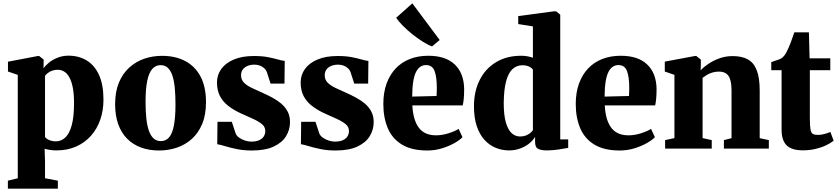

<svg xmlns="http://www.w3.org/2000/svg" viewBox="-20 -886 4998 1145"><path d="M27 239V191.5L86 177V-439.5L27.5 -459.5V-518L205.5 -552H213.5L240.5 -530.5L239.5 -478Q250.5 -495 272 -512.5Q293.5 -530 323.5 -542Q353.5 -554 388 -554Q449.5 -554 496.5 -525.8Q543.5 -497.5 570.2 -439.5Q597 -381.5 597 -291.5Q597 -227 577.8 -171.8Q558.5 -116.5 521.8 -75.5Q485 -34.5 433.2 -11.8Q381.5 11 316 11Q296 11 276 7.8Q256 4.5 246 1L248.5 75.5V177L325 191.5V239ZM313 -43Q345 -43 369.5 -66Q394 -89 407.8 -139.2Q421.5 -189.5 421.5 -271.5Q421.5 -326 414 -364Q406.5 -402 393.2 -425.5Q380 -449 362.2 -459.5Q344.5 -470 324 -470Q305 -470 290 -464.2Q275 -458.5 264.5 -450Q254 -441.5 248.5 -434V-69.5Q256 -58 274 -50.5Q292 -43 313 -43Z M666.5 -264.5Q666.5 -339 689 -393.2Q711.5 -447.5 750.8 -483Q790 -518.5 840.2 -535.8Q890.5 -553 946 -553Q1027 -553 1086 -521.2Q1145 -489.5 1176.8 -428Q1208.5 -366.5 1208.5 -277Q1208.5 -201.5 1185.8 -147Q1163 -92.5 1124 -57.5Q1085 -22.5 1034.5 -5.5Q984 11.5 928.5 11.5Q868.5 11.5 820.2 -6.5Q772 -24.5 737.5 -59.5Q703 -94.5 684.8 -146Q666.5 -197.5 666.5 -264.5ZM939.5 -44.5Q969.5 -44.5 988.8 -67.2Q1008 -90 1017.2 -138.5Q1026.5 -187 1026.5 -263Q1026.5 -318.5 1022.2 -362.2Q1018 -406 1007.8 -436Q997.5 -466 980.5 -481.8Q963.5 -497.5 938 -497.5Q908 -497.5 888 -474.8Q868 -452 858 -403.8Q848 -355.5 848 -278.5Q848 -222.5 852.8 -179Q857.5 -135.5 868.2 -105.5Q879 -75.5 896.5 -60Q914 -44.5 939.5 -44.5Z M1482 11.5Q1433.5 11.5 1393.2 3.2Q1353 -5 1323 -14.2Q1293 -23.5 1275.5 -26L1277 -159.5H1362.5L1386 -88Q1392 -75 1407.5 -64.2Q1423 -53.5 1442 -47.5Q1461 -41.5 1478 -41.5Q1506.5 -41.5 1525.2 -49.8Q1544 -58 1553 -72.5Q1562 -87 1562 -104.5Q1562 -129 1542.8 -145.2Q1523.5 -161.5 1490 -176.8Q1456.5 -192 1413 -211.5Q1373.5 -230 1342 -254Q1310.5 -278 1292.2 -312.2Q1274 -346.5 1274 -394.5Q1274 -439.5 1299.8 -475Q1325.5 -510.5 1374.8 -531.2Q1424 -552 1494.5 -552Q1543.5 -552 1578 -545.2Q1612.5 -538.5 1636.8 -531.5Q1661 -524.5 1678 -522.5L1676.5 -387.5H1593.5L1571.5 -456Q1566.5 -469.5 1555.8 -479.2Q1545 -489 1530 -494.8Q1515 -500.5 1497.5 -500.5Q1473.5 -500.5 1455.2 -492.5Q1437 -484.5 1427.2 -470.5Q1417.5 -456.5 1417.5 -437.5Q1417.5 -410.5 1435.2 -392.8Q1453 -375 1482 -361.5Q1511 -348 1543.5 -333.5Q1574 -320 1603.8 -304Q1633.5 -288 1657.2 -268Q1681 -248 1695.2 -221Q1709.5 -194 1709.5 -158Q1709.5 -112.5 1686 -74Q1662.5 -35.5 1612.2 -12Q1562 11.5 1482 11.5Z M1981 11.5Q1932.5 11.5 1892.2 3.2Q1852 -5 1822 -14.2Q1792 -23.5 1774.5 -26L1776 -159.5H1861.5L1885 -88Q1891 -75 1906.5 -64.2Q1922 -53.5 1941 -47.5Q1960 -41.5 1977 -41.5Q2005.5 -41.5 2024.2 -49.8Q2043 -58 2052 -72.5Q2061 -87 2061 -104.5Q2061 -129 2041.8 -145.2Q2022.5 -161.5 1989 -176.8Q1955.5 -192 1912 -211.5Q1872.5 -230 1841 -254Q1809.5 -278 1791.2 -312.2Q1773 -346.5 1773 -394.5Q1773 -439.5 1798.8 -475Q1824.5 -510.5 1873.8 -531.2Q1923 -552 1993.5 -552Q2042.5 -552 2077 -545.2Q2111.5 -538.5 2135.8 -531.5Q2160 -524.5 2177 -522.5L2175.5 -387.5H2092.5L2070.5 -456Q2065.5 -469.5 2054.8 -479.2Q2044 -489 2029 -494.8Q2014 -500.5 1996.5 -500.5Q1972.5 -500.5 1954.2 -492.5Q1936 -484.5 1926.2 -470.5Q1916.5 -456.5 1916.5 -437.5Q1916.5 -410.5 1934.2 -392.8Q1952 -375 1981 -361.5Q2010 -348 2042.5 -333.5Q2073 -320 2102.8 -304Q2132.5 -288 2156.2 -268Q2180 -248 2194.2 -221Q2208.5 -194 2208.5 -158Q2208.5 -112.5 2185 -74Q2161.5 -35.5 2111.2 -12Q2061 11.5 1981 11.5Z M2528.5 11.5Q2435.5 11.5 2377.5 -23.5Q2319.5 -58.5 2292.8 -121.2Q2266 -184 2266 -266Q2266 -334 2285.2 -387.2Q2304.5 -440.5 2339.8 -477.8Q2375 -515 2424.2 -534.2Q2473.5 -553.5 2534 -553.5Q2637 -553.5 2691.5 -502Q2746 -450.5 2748 -357Q2748 -323 2745.8 -298.5Q2743.5 -274 2739.5 -257.5H2439Q2441.5 -211.5 2451.8 -177.8Q2462 -144 2479.5 -122Q2497 -100 2522.2 -89.5Q2547.5 -79 2580.5 -79Q2616 -79 2654.5 -91Q2693 -103 2715 -117.5L2738 -68Q2723.5 -52 2691.5 -33.5Q2659.5 -15 2617 -1.8Q2574.5 11.5 2528.5 11.5ZM2438 -310 2583.5 -313.5Q2584 -326 2584.5 -338Q2585 -350 2585 -363Q2585 -427 2571.5 -462.5Q2558 -498 2520.5 -498Q2503.5 -498 2488.8 -489.2Q2474 -480.5 2462.5 -459.8Q2451 -439 2444.8 -402.5Q2438.5 -366 2438 -310ZM2556 -609.5Q2533 -617.5 2502.8 -636.5Q2472.5 -655.5 2441.5 -680Q2410.5 -704.5 2384.2 -730.8Q2358 -757 2342.5 -780L2439 -866L2602 -647.5L2557 -609.5Z M3016.5 11Q2974 11 2936.2 -4.5Q2898.5 -20 2869.2 -52Q2840 -84 2823.2 -133.8Q2806.5 -183.5 2806.5 -252.5Q2806.5 -341.5 2840.8 -409.2Q2875 -477 2938.2 -515.2Q3001.5 -553.5 3088.5 -553.5Q3108.5 -553.5 3127 -550Q3145.5 -546.5 3158 -541.5V-728.5L3070.5 -742.5V-790L3283.5 -818.5H3296.5L3321 -798.5V-54.5H3368.5V-4Q3348 0 3311 5.5Q3274 11 3240 11Q3208.5 11 3189.8 2Q3171 -7 3171 -40V-70Q3158 -47.5 3134.2 -29Q3110.5 -10.5 3080.2 0.2Q3050 11 3016.5 11ZM3081.5 -72Q3100.5 -72 3115.2 -77.5Q3130 -83 3140.8 -91.8Q3151.5 -100.5 3158 -109.5V-470.5Q3150.5 -482.5 3133.2 -489.8Q3116 -497 3095.5 -497Q3062 -497 3037 -474.5Q3012 -452 2998.5 -402.5Q2985 -353 2984 -272.5Q2984 -199 2997 -154.8Q3010 -110.5 3032 -91.2Q3054 -72 3081.5 -72Z M3676 11.5Q3583 11.5 3525 -23.5Q3467 -58.5 3440.2 -121.2Q3413.5 -184 3413.5 -266Q3413.5 -334 3432.8 -387.2Q3452 -440.5 3487.2 -477.8Q3522.5 -515 3571.8 -534.2Q3621 -553.5 3681.5 -553.5Q3784.5 -553.5 3839 -502Q3893.5 -450.5 3895.5 -357Q3895.5 -323 3893.2 -298.5Q3891 -274 3887 -257.5H3586.5Q3589 -211.5 3599.2 -177.8Q3609.5 -144 3627 -122Q3644.5 -100 3669.8 -89.5Q3695 -79 3728 -79Q3763.5 -79 3802 -91Q3840.5 -103 3862.5 -117.5L3885.5 -68Q3871 -52 3839 -33.5Q3807 -15 3764.5 -1.8Q3722 11.5 3676 11.5ZM3585.5 -310 3731 -313.5Q3731.5 -326 3732 -338Q3732.5 -350 3732.5 -363Q3732.5 -427 3719 -462.5Q3705.5 -498 3668 -498Q3651 -498 3636.2 -489.2Q3621.5 -480.5 3610 -459.8Q3598.5 -439 3592.2 -402.5Q3586 -366 3585.5 -310Z M4002 -62.5V-439.5L3944.5 -459.5V-518.5L4124 -552H4132.5L4159.5 -530.5V-494L4158 -466.5Q4178.5 -488 4207.8 -507.2Q4237 -526.5 4272.8 -539Q4308.5 -551.5 4349.5 -551.5Q4405 -551.5 4440.5 -531.5Q4476 -511.5 4493.2 -466.2Q4510.5 -421 4510.5 -345.5V-62L4565 -50.5V0H4297V-50.5L4342.5 -62V-342.5Q4342.5 -384.5 4335 -410Q4327.5 -435.5 4311 -447.2Q4294.5 -459 4267.5 -459Q4245.5 -459 4227.2 -453.2Q4209 -447.5 4194.8 -438.8Q4180.5 -430 4170 -422V-62.5L4224.5 -50.5V0H3946.5V-50.5Z M4767.5 10.5Q4701.5 10.5 4671.2 -19.2Q4641 -49 4641 -112.5V-467.5H4579.5V-515.5Q4592 -520.5 4604.2 -524.2Q4616.5 -528 4627.2 -532.2Q4638 -536.5 4645.5 -542.5Q4653.5 -549.5 4659.8 -558Q4666 -566.5 4671.2 -577.2Q4676.5 -588 4682 -599.5Q4687.5 -611.5 4693.5 -627.2Q4699.5 -643 4705.5 -660.2Q4711.5 -677.5 4717 -693H4804L4808 -538H4931.5V-467.5H4809.5V-183.5Q4809.5 -136.5 4813.2 -115Q4817 -93.5 4827.5 -87.5Q4838 -81.5 4857 -81.5Q4877 -81.5 4897 -87Q4917 -92.5 4932 -99L4951.5 -47Q4934.5 -33 4907 -19.8Q4879.5 -6.5 4844.2 2Q4809 10.5 4767.5 10.5Z"/></svg>

Font: Merriweather 60pt Black
Style: Regular
Weight: 900
Version: Version 2.100